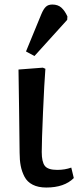

<svg xmlns="http://www.w3.org/2000/svg" viewBox="-20 -817 350 851"><path d="M132.8 -568.8 95.2 -588.9 163.1 -753.9Q172.4 -776.4 182.9 -786.6Q193.4 -796.9 211.9 -796.9Q236.8 -796.9 252.2 -783Q267.6 -769 278.8 -744.1L277.8 -729ZM185.1 14.2Q149.4 14.2 125 1.7Q100.6 -10.7 88.6 -33.7Q76.7 -56.6 71.8 -82Q66.9 -107.4 66.9 -141.1Q66.9 -176.8 64.5 -338.6Q62 -500.5 62 -508.8L169.9 -517.1L181.2 -512.2Q176.3 -450.2 170.7 -320.6Q165 -190.9 165 -143.1Q165 -99.6 178.7 -81.8Q192.4 -64 233.9 -64Q267.6 -64 295.9 -74.2L307.1 -27.8Q265.1 14.2 185.1 14.2Z"/></svg>

Font: Literata Book Medium
Style: Regular
Weight: 500
Designer: Latin by Veronika Burian and Jose Scaglione. Greek by Irene Vlachou. Cyrillic by Vera Evstafieva
Foundry: TypeTogether
Version: Version 2.003;PS 002.003;hotconv 1.0.88;makeotf.lib2.5.64775